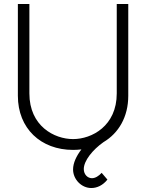

<svg xmlns="http://www.w3.org/2000/svg" viewBox="-20 -740 736 967"><path d="M568 -269.5C568 -105.5 442.5 -39.5 348 -39.5C253.5 -39.5 128 -105 128 -269.5V-720H70V-257.5C70 -93 185.5 15 348 15C362.5 15 376.5 14 390 12.5C364.5 46 348 81 348 113.5C348 163 390 207 440 207C469 207 498.5 193 521 164.5L492 130.5C477.5 146.5 460 157.5 443 157.5C421.5 157.5 402 139 402 111.5C402 69.5 446.5 14.5 501 -24C578 -69.5 626 -152 626 -257.5V-720H568Z"/></svg>

Font: Hauora Light
Style: Regular
Weight: 300
Designer: Wayne Shih
Foundry: WCYS
Version: Version 1.001;hotconv 1.0.109;makeotfexe 2.5.65596